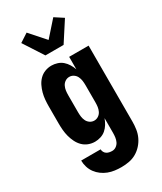

<svg xmlns="http://www.w3.org/2000/svg" viewBox="-244 -863 988 1172"><g transform="rotate(-30 250.0 -277.5)"><path d="M248 223Q225 223 201.5 220Q178 217 156 208.5Q134 200 115 186Q96 172 82 153Q68 134 61 111Q54 88 54 65H191Q191 75 196 84.5Q201 94 209.5 99.5Q218 105 228 107Q238 109 248 109Q264 109 277 99.5Q290 90 296.5 76Q303 62 305 46.5Q307 31 307 15V-88Q300 -68 289 -50Q278 -32 262.5 -18.5Q247 -5 226.5 1.5Q206 8 186 8Q162 8 140 -0.5Q118 -9 101.5 -25.5Q85 -42 74.5 -63.5Q64 -85 58 -107.5Q52 -130 50 -153.5Q48 -177 48 -200V-320Q48 -343 50 -366.5Q52 -390 58 -412.5Q64 -435 74.5 -456.5Q85 -478 101.5 -494.5Q118 -511 140 -519.5Q162 -528 186 -528Q206 -528 226.5 -521.5Q247 -515 262.5 -501.5Q278 -488 289 -470Q300 -452 307 -432V-520H444V15Q444 42 440 69Q436 96 424.5 120.5Q413 145 394.5 165.5Q376 186 352.5 199.5Q329 213 302 218Q275 223 248 223ZM246 -106Q262 -106 275.5 -115Q289 -124 296 -138.5Q303 -153 305 -168.5Q307 -184 307 -200V-320Q307 -336 305 -351.5Q303 -367 296 -381.5Q289 -396 275.5 -405Q262 -414 246 -414Q230 -414 216.5 -405Q203 -396 196 -381.5Q189 -367 187 -351.5Q185 -336 185 -320V-200Q185 -184 187 -168.5Q189 -153 196 -138.5Q203 -124 216.5 -115Q230 -106 246 -106ZM186 -600 96 -739 156 -778 250 -672 344 -778 404 -739 314 -600Z"/></g></svg>

Font: Iosevka Heavy
Style: Regular
Weight: 900
Monospace: yes
Designer: Belleve Invis
Foundry: Belleve Invis
Version: Version 32.5.0; ttfautohint (v1.8.4)